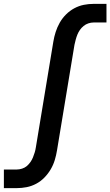

<svg xmlns="http://www.w3.org/2000/svg" viewBox="-48 -755 569 990"><path d="M-28 215V119H39Q52 119 66 114.5Q80 110 90.5 101Q101 92 109 80.5Q117 69 122 56.5Q127 44 131 31Q135 18 137 4L227 -540Q231 -565 239 -590Q247 -615 260 -638Q273 -661 292.5 -680.5Q312 -700 335.5 -712.5Q359 -725 384 -730Q409 -735 434 -735H501V-639H434Q421 -639 407.5 -634.5Q394 -630 383 -621Q372 -612 364 -600.5Q356 -589 351 -576.5Q346 -564 342.5 -551Q339 -538 336 -524L246 20Q242 45 234.5 70Q227 95 213.5 118Q200 141 181 160.5Q162 180 138.5 192.5Q115 205 89.5 210Q64 215 39 215Z"/></svg>

Font: Iosevka Curly
Style: Bold Italic
Weight: 700
Italic angle: -9°
Monospace: yes
Designer: Belleve Invis
Foundry: Belleve Invis
Version: Version 22.1.2; ttfautohint (v1.8.4)